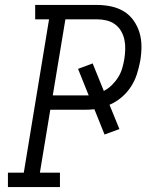

<svg xmlns="http://www.w3.org/2000/svg" viewBox="-20 -755 640 775"><path d="M12 0V-58H76L178 -677H122V-735H372Q401 -735 429 -729Q457 -723 480 -709Q503 -695 519 -672.5Q535 -650 543 -623.5Q551 -597 551 -567.5Q551 -538 546 -509Q541 -482 532.5 -455.5Q524 -429 508.5 -405Q493 -381 470.5 -362Q448 -343 422 -332L462 -234L402 -212L361 -314Q351 -313 341 -312.5Q331 -312 321 -312H183L141 -58H222V0ZM193 -370H321Q325 -370 329.5 -370Q334 -370 338 -370L295 -477L354 -499L399 -388Q417 -397 432 -412Q447 -427 457.5 -444Q468 -461 473.5 -480Q479 -499 482 -518Q485 -537 485.5 -557Q486 -577 482 -595.5Q478 -614 468.5 -630Q459 -646 444 -657Q429 -668 410 -672.5Q391 -677 372 -677H244Z"/></svg>

Font: Iosevka Curly Slab LtExObl
Style: Regular
Weight: 300
Width: 7
Italic angle: -9°
Monospace: yes
Designer: Belleve Invis
Foundry: Belleve Invis
Version: Version 11.1.0; ttfautohint (v1.8.3)